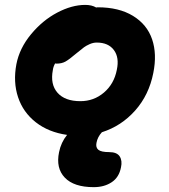

<svg xmlns="http://www.w3.org/2000/svg" viewBox="-20 -542 689 784"><path d="M362.8 222.2Q281.7 222.2 244.6 183.3Q207.5 144.5 221.2 79.1Q229 39.6 253.9 8.8Q178.2 -2 126.2 -42.7Q74.2 -83.5 53.7 -145.3Q33.2 -207 46.9 -279.8Q59.6 -345.2 106.7 -402.1Q153.8 -459 213.6 -490.5Q273.4 -522 328.1 -522Q355 -522 373 -511.2Q375 -512.2 378.9 -512.2Q465.8 -512.2 523.2 -477.1Q580.6 -441.9 601.1 -381.6Q621.6 -321.3 606 -244.1Q588.4 -154.3 532 -90.8Q475.6 -27.3 396 -2Q378.4 17.1 374 41Q370.1 60.1 381.6 69.6Q393.1 79.1 425.8 79.1Q457.5 79.1 468.8 96.7Q480 114.3 474.1 141.1Q466.3 182.1 436 202.1Q405.8 222.2 362.8 222.2ZM195.8 -255.9Q184.6 -197.8 214.8 -163.3Q245.1 -128.9 308.1 -128.9Q363.3 -128.9 404.5 -164.1Q445.8 -199.2 457 -256.8Q467.8 -307.1 445.1 -337.6Q422.4 -368.2 375 -368.2Q360.4 -368.2 345.7 -361.6Q331.1 -355 323 -348.9Q314.9 -342.8 292 -324.2Q262.7 -299.3 247.6 -290.8Q232.4 -282.2 210.9 -282.2Q207 -282.2 205.1 -283.2Q197.3 -269 195.8 -255.9Z"/></svg>

Font: Shantell Sans Normal
Style: Bold Italic
Weight: 700
Italic angle: -11.31°
Designer: Stephen Nixon, Anya Danilova, Shantell Martin
Foundry: Arrow Type
Version: Version 1.006;[559af2be0]